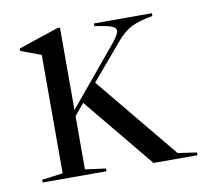

<svg xmlns="http://www.w3.org/2000/svg" viewBox="-57 -490 590 551"><g transform="rotate(-10 238.0 -214.5)"><path d="M476 -8V0H348L179 -205L151 -171V-16L211 -8V0H25V-8L86 -16V-361L27 -383V-390L143 -429H151V-189L293 -360Q311 -383 311 -392Q311 -401 298 -406Q285 -411 249 -416V-424H418V-416Q378 -409 355.5 -397.5Q333 -386 313 -362L223 -256L421 -16Z"/></g></svg>

Font: Libre Caslon Display
Style: Regular
Weight: 400
Designer: Pablo Impallari, Rodrigo Fuenzalida
Foundry: Pablo Impallari, Rodrigo Fuenzalida
Version: Version 1.100; ttfautohint (v1.6) -l 8 -r 50 -G 200 -x 14 -D